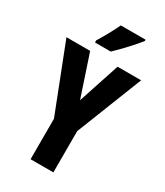

<svg xmlns="http://www.w3.org/2000/svg" viewBox="-226 -1020 951 1109"><g transform="rotate(30 249.0 -465.0)"><path d="M403 -921V-930H238C217 -886 191 -837 158 -784V-770H263C311 -815 375 -885 403 -921ZM250 -438 158 -714H0L173 -270V0H325V-275L498 -714H341Z"/></g></svg>

Font: Noto Sans Khmer UI ExtraCondensed ExtraBold
Style: Regular
Weight: 800
Width: 2
Designer: Danh Hong and the Monotype Design Team
Foundry: Monotype Imaging Inc.
Version: Version 2.002